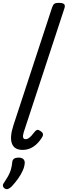

<svg xmlns="http://www.w3.org/2000/svg" viewBox="-29 -1035 474 1345"><path d="M129 15Q71 15 54.5 -29.5Q38 -74 65 -157L336 -983Q343 -1003 352.5 -1009Q362 -1015 381 -1015Q412 -1015 420.5 -1005.5Q429 -996 422 -976L137 -108Q130 -85 133 -72.5Q136 -60 150 -60Q161 -60 171 -66.5Q181 -73 192 -85Q203 -97 215 -113Q223 -123 231.5 -125Q240 -127 253 -118Q269 -108 271.5 -98Q274 -88 268 -77Q251 -48 229 -27Q207 -6 182.5 4.5Q158 15 129 15ZM5 286Q-7 278 -8.5 267.5Q-10 257 -1 245Q17 218 29 196.5Q41 175 47.5 152.5Q54 130 57 100Q59 83 70.5 76Q82 69 101 69Q124 69 135 80Q146 91 144 110Q142 135 129 163Q116 191 96.5 218Q77 245 54 270Q41 283 29 288Q17 293 5 286Z"/></svg>

Font: Playwrite AU VIC
Style: Regular
Weight: 400
Designer: Veronika Burian, José Scaglione
Foundry: TypeTogether
Version: Version 1.002